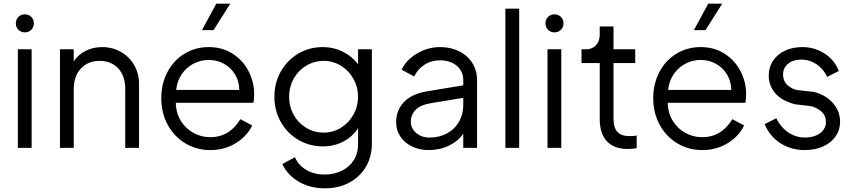

<svg xmlns="http://www.w3.org/2000/svg" viewBox="-20 -804 4641 1044"><path d="M77 -536H152V0H77ZM115 -726Q136 -726 150 -712Q164 -698 164 -677Q164 -656 150 -642Q136 -628 115 -628Q94 -628 80 -642Q66 -656 66 -677Q66 -698 80 -712Q94 -726 115 -726Z M306 -536H381V-470Q405 -507 445.5 -527.5Q486 -548 535 -548Q591 -548 637 -522Q683 -496 709.5 -450Q736 -404 736 -348V0H661V-319Q661 -391 623 -432Q585 -473 522 -473Q459 -473 420 -431.5Q381 -390 381 -319V0H306Z M857 -270Q857 -349 890.5 -412.5Q924 -476 983 -512Q1042 -548 1115 -548Q1189 -548 1245 -512Q1301 -476 1331.5 -417Q1362 -358 1362 -293Q1362 -268 1358 -245H936Q937 -189 963.5 -146.5Q990 -104 1032.5 -81Q1075 -58 1123 -58Q1228 -58 1287 -156L1351 -122Q1325 -65 1263.5 -26.5Q1202 12 1123 12Q1049 12 988 -24.5Q927 -61 892 -125.5Q857 -190 857 -270ZM1281 -315Q1281 -361 1258.5 -398.5Q1236 -436 1198 -457Q1160 -478 1115 -478Q1071 -478 1032.5 -458Q994 -438 968.5 -401Q943 -364 938 -315ZM1156 -784H1232L1141 -640H1078Z M1515 88 1584 51Q1601 92 1643 118.5Q1685 145 1746 145Q1795 145 1836.5 125.5Q1878 106 1902.5 68.5Q1927 31 1927 -21V-107Q1897 -60 1846.5 -34Q1796 -8 1736 -8Q1662 -8 1601.5 -44Q1541 -80 1506.5 -141.5Q1472 -203 1472 -278Q1472 -353 1506.5 -414.5Q1541 -476 1601 -512Q1661 -548 1736 -548Q1794 -548 1844 -523Q1894 -498 1927 -455V-536H2002V-21Q2002 48 1969.5 103Q1937 158 1879 189Q1821 220 1748 220Q1666 220 1604.5 184Q1543 148 1515 88ZM1740 -83Q1791 -83 1834 -109.5Q1877 -136 1902 -181Q1927 -226 1927 -278Q1927 -330 1902 -375Q1877 -420 1834 -446.5Q1791 -473 1740 -473Q1688 -473 1644.5 -446.5Q1601 -420 1576.5 -375.5Q1552 -331 1552 -278Q1552 -225 1576.5 -180.5Q1601 -136 1644 -109.5Q1687 -83 1740 -83Z M2134 -139Q2134 -204 2176.5 -249Q2219 -294 2305 -308L2499 -340V-368Q2499 -416 2464 -446Q2429 -476 2373 -476Q2325 -476 2288 -452Q2251 -428 2232 -388L2164 -425Q2187 -477 2246.5 -512.5Q2306 -548 2373 -548Q2431 -548 2477 -525Q2523 -502 2548.5 -461Q2574 -420 2574 -368V0H2499V-77Q2472 -37 2422 -12.5Q2372 12 2311 12Q2261 12 2220.5 -7.5Q2180 -27 2157 -61.5Q2134 -96 2134 -139ZM2316 -56Q2369 -56 2411 -79Q2453 -102 2476 -142.5Q2499 -183 2499 -232V-272L2323 -243Q2267 -234 2240.5 -207.5Q2214 -181 2214 -142Q2214 -106 2243 -81Q2272 -56 2316 -56Z M2728 -757H2803V0H2728Z M2957 -536H3032V0H2957ZM2995 -726Q3016 -726 3030 -712Q3044 -698 3044 -677Q3044 -656 3030 -642Q3016 -628 2995 -628Q2974 -628 2960 -642Q2946 -656 2946 -677Q2946 -698 2960 -712Q2974 -726 2995 -726Z M3241 -156V-461H3142V-536H3167Q3200 -536 3220.5 -558Q3241 -580 3241 -615V-660H3316V-536H3434V-461H3316V-156Q3316 -112 3336 -88Q3356 -64 3404 -64Q3426 -64 3442 -67V1Q3422 6 3391 6Q3319 6 3280 -36Q3241 -78 3241 -156Z M3532 -270Q3532 -349 3565.5 -412.5Q3599 -476 3658 -512Q3717 -548 3790 -548Q3864 -548 3920 -512Q3976 -476 4006.5 -417Q4037 -358 4037 -293Q4037 -268 4033 -245H3611Q3612 -189 3638.5 -146.5Q3665 -104 3707.5 -81Q3750 -58 3798 -58Q3903 -58 3962 -156L4026 -122Q4000 -65 3938.5 -26.5Q3877 12 3798 12Q3724 12 3663 -24.5Q3602 -61 3567 -125.5Q3532 -190 3532 -270ZM3956 -315Q3956 -361 3933.5 -398.5Q3911 -436 3873 -457Q3835 -478 3790 -478Q3746 -478 3707.5 -458Q3669 -438 3643.5 -401Q3618 -364 3613 -315ZM3831 -784H3907L3816 -640H3753Z M4138 -129 4201 -161Q4225 -112 4266.5 -84Q4308 -56 4357 -56Q4406 -56 4438.5 -79.5Q4471 -103 4471 -141Q4471 -179 4441 -202Q4411 -225 4380 -228L4303 -237Q4230 -256 4195 -297.5Q4160 -339 4160 -393Q4160 -439 4184 -474.5Q4208 -510 4249.5 -529Q4291 -548 4342 -548Q4409 -548 4463.5 -513Q4518 -478 4541 -418L4478 -386Q4457 -430 4419.5 -455Q4382 -480 4338 -480Q4293 -480 4265.5 -457.5Q4238 -435 4238 -399Q4238 -361 4264.5 -339Q4291 -317 4318 -314L4407 -304Q4473 -286 4510.5 -242Q4548 -198 4548 -142Q4548 -98 4524 -63Q4500 -28 4456.5 -8Q4413 12 4357 12Q4281 12 4223 -25.5Q4165 -63 4138 -129Z"/></svg>

Font: Evergrow Sans 
Style: Regular
Weight: 400
Foundry: 10Web
Version: Version 1.000